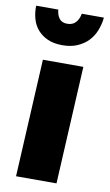

<svg xmlns="http://www.w3.org/2000/svg" viewBox="-83 -761 459 804"><g transform="rotate(10 146.0 -359.0)"><path d="M71 -500H243L217 0H45ZM140 -574Q104 -574 78 -585.5Q52 -597 35 -616.5Q18 -636 10.5 -662.5Q3 -689 4 -718H98Q100 -695 111 -680.5Q122 -666 145 -666Q168 -666 181 -680.5Q194 -695 198 -718H292Q289 -689 278.5 -662.5Q268 -636 249 -616.5Q230 -597 203 -585.5Q176 -574 140 -574Z"/></g></svg>

Font: Kilde Sans Black
Style: Regular
Weight: 900
Italic angle: -3°
Designer: Paul D. Hunt
Foundry: Adobe Systems Incorporated
Version: Version 1.050;PS Version 1.000;hotconv 1.0.70;makeotf.lib2.5